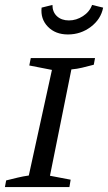

<svg xmlns="http://www.w3.org/2000/svg" viewBox="-20 -760 439 780"><path d="M0 0 5 -27Q29 -33 52 -38.5Q75 -44 97 -47L191 -476L99 -494L105 -524H366L361 -497Q334 -490 313.5 -485Q293 -480 270 -478L183 -46L267 -30L262 0ZM256 -620Q205 -620 174.5 -651.5Q144 -683 149 -729L193 -740Q193 -711 211.5 -694Q230 -677 260 -677Q290 -677 317 -694.5Q344 -712 354 -740L399 -729Q390 -682 349 -651Q308 -620 256 -620Z"/></svg>

Font: Piazzolla SC
Style: Italic
Weight: 400
Italic angle: -11.3°
Designer: Juan Pablo del Peral
Foundry: Huerta Tipografica
Version: Version 1.330